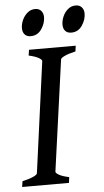

<svg xmlns="http://www.w3.org/2000/svg" viewBox="-56 -832 469 868"><g transform="rotate(-5 179.0 -398.0)"><path d="M305.7 -615.2 302.2 -589.4Q271.5 -582.5 253.4 -574.2Q235.4 -565.9 234.4 -559.1L164.6 -55.7Q164.1 -49.8 178.5 -41.3Q192.9 -32.7 224.6 -25.9L221.2 0H8.8L12.7 -25.9Q43.5 -32.7 61.3 -40.8Q79.1 -48.8 80.6 -55.7L148.9 -559.1Q149.9 -564.9 135.3 -573.7Q120.6 -582.5 89.8 -589.4L93.8 -615.2ZM358.4 -756.8Q358.4 -728.5 340.3 -702.1Q322.3 -675.8 291 -675.8Q273.4 -675.8 263.9 -686.5Q254.4 -697.3 254.4 -714.8Q254.4 -732.9 262.5 -751.7Q270.5 -770.5 285.6 -783.4Q300.8 -796.4 320.8 -796.4Q338.9 -796.4 348.6 -785.2Q358.4 -773.9 358.4 -756.8ZM174.3 -756.8Q174.3 -728.5 156.2 -702.1Q138.2 -675.8 107.4 -675.8Q89.4 -675.8 79.8 -686.5Q70.3 -697.3 70.3 -714.8Q70.3 -732.9 78.6 -751.7Q86.9 -770.5 102.1 -783.4Q117.2 -796.4 137.2 -796.4Q154.8 -796.4 164.6 -785.2Q174.3 -773.9 174.3 -756.8Z"/></g></svg>

Font: Gentium Book Plus
Style: Italic
Weight: 400
Italic angle: -8°
Designer: Victor Gaultney, Annie Olsen, Iska Routamaa, Becca Hirsbrunner
Foundry: SIL International
Version: Version 6.101